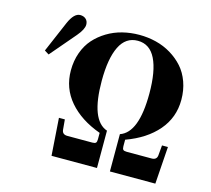

<svg xmlns="http://www.w3.org/2000/svg" viewBox="-106 -877 1103 1004"><g transform="rotate(15 445.0 -375.0)"><path d="M78 -523 150 -691Q176 -750 209 -750Q228 -750 240 -739Q252 -728 252 -709Q252 -684 219 -645L102 -508ZM236 -458Q236 -510 252 -554.5Q268 -599 296 -630.5Q324 -662 362 -685Q400 -708 444 -719Q488 -730 535 -730Q582 -730 626 -719Q670 -708 708 -685Q746 -662 774 -630.5Q802 -599 818 -554.5Q834 -510 834 -458Q834 -362 773 -291Q712 -220 604 -181V-146Q604 -132 609 -127Q614 -122 628 -122H763Q790 -122 793 -146L798 -202H830L816 0H570V-202Q664 -234 664 -447Q664 -568 632 -633Q600 -698 535 -698Q470 -698 438 -633Q406 -568 406 -447Q406 -234 500 -202V0H254L240 -202H272L277 -146Q280 -122 307 -122H442Q456 -122 461 -127Q466 -132 466 -146V-181Q358 -220 297 -291Q236 -362 236 -458Z"/></g></svg>

Font: Old Standard TT
Style: Bold
Weight: 700
Designer: Alexey Kryukov <alexios@thessalonica.org.ru>
Version: Version 2.2